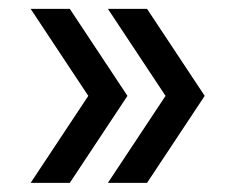

<svg xmlns="http://www.w3.org/2000/svg" viewBox="-20 -557 528 431"><path d="M222.2 -146.5 351.6 -341.8 222.2 -537.1H310.1L439.5 -341.8L310.1 -146.5ZM48.8 -146.5 178.2 -341.8 48.8 -537.1H136.7L266.1 -341.8L136.7 -146.5Z"/></svg>

Font: Saniretro
Style: Regular
Weight: 400
Designer: Jayvee D. Enaguas (Grand Chaos)
Version: Version 1.0 - 6/10/2013